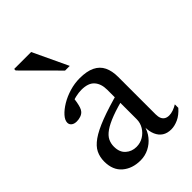

<svg xmlns="http://www.w3.org/2000/svg" viewBox="-206 -762 856 856"><g transform="rotate(-45 222.0 -333.5)"><path d="M306.5 -278.5 314.5 -245Q254 -230.5 216 -216Q178 -201.5 156.8 -186.5Q135.5 -171.5 127.2 -154.5Q119 -137.5 119 -117.5Q119 -82.5 139.8 -64Q160.5 -45.5 190 -45.5Q214 -45.5 233.8 -57.5Q253.5 -69.5 265.5 -89.2Q277.5 -109 277.5 -132.5V-318Q277.5 -355.5 258.2 -377.5Q239 -399.5 195.5 -399.5Q179 -399.5 159 -395Q139 -390.5 121 -381L146.5 -404Q145 -389.5 142.2 -374.8Q139.5 -360 135.8 -348.5Q132 -337 126 -330.5Q118.5 -322 106.2 -318Q94 -314 82 -314Q66 -314 56.8 -321.2Q47.5 -328.5 47.5 -340Q47.5 -356 63.5 -373.8Q79.5 -391.5 105.2 -407Q131 -422.5 162.8 -432Q194.5 -441.5 226.5 -441.5Q271.5 -441.5 299.2 -428Q327 -414.5 339.8 -388.2Q352.5 -362 352.5 -324V-88Q352.5 -72.5 357 -62.2Q361.5 -52 370.2 -46.8Q379 -41.5 392 -41.5Q404 -41.5 417.8 -46.2Q431.5 -51 444.5 -59V-37Q422.5 -12 399 -1.5Q375.5 9 355 9Q330 9 313 -2Q296 -13 287 -33.8Q278 -54.5 278 -83L281 -87.5Q274 -59 256.2 -37Q238.5 -15 213.5 -2.5Q188.5 10 160 10Q108.5 10 75 -18.5Q41.5 -47 41.5 -101Q41.5 -129.5 52.8 -152.8Q64 -176 93 -196.5Q122 -217 174 -237Q226 -257 306.5 -278.5ZM234.5 -511.5H205L49.5 -667.5V-677H156.5Z"/></g></svg>

Font: Newsreader 24pt
Style: Regular
Weight: 400
Designer: Hugues Gentile
Foundry: Production Type
Version: Version 1.003